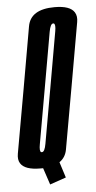

<svg xmlns="http://www.w3.org/2000/svg" viewBox="-84 -714 413 823"><g transform="rotate(-5 122.5 -302.0)"><path d="M98 76 74 4Q68.5 4 62.5 4Q-4.5 4 -23 -26Q-33 -42 -28.5 -67.5Q-16 -139 19.5 -337.5Q54 -535.5 66.8 -607.5Q79.5 -679.5 183 -679.5Q249.5 -679.5 268 -649.5Q278.5 -633 274 -607.5Q261 -535 226.5 -337.5Q191 -139 178.5 -67.5Q172.5 -33.5 146 -15.5L167.5 52ZM75 -65Q87 -65 93 -100Q99 -135 135 -337.5Q171 -542 177 -576.5Q182 -605.5 174 -610Q172.5 -610.5 171 -610.5Q159 -610.5 153 -576.2Q147 -542 111 -337.5Q75 -135 69 -100Q63.5 -70 71.5 -65.5Q73 -65 75 -65Z"/></g></svg>

Font: Anybody UltraCondensed Medium
Style: Italic
Weight: 500
Width: 1
Italic angle: -10°
Designer: Tyler Finck
Foundry: Etcetera Type Company
Version: Version 1.010; ttfautohint (v1.8.3) -l 8 -r 50 -G 200 -x 14 